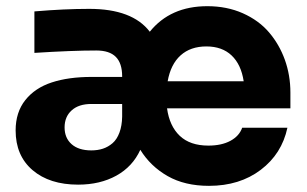

<svg xmlns="http://www.w3.org/2000/svg" viewBox="-20 -585 997 624"><path d="M659.2 19Q580.6 19 524.9 -12.7Q469.2 -44.4 436 -98.1Q411.1 -43.5 358.2 -14.2Q305.2 15.1 233.9 15.1Q141.1 15.1 85.9 -32Q30.8 -79.1 30.8 -161.1Q30.8 -220.2 62.3 -259.8Q93.8 -299.3 148.2 -317.1Q202.6 -335 277.8 -335H377V-336.9Q377 -379.4 356.4 -400.1Q335.9 -420.9 293 -420.9Q213.9 -420.9 91.8 -413.1V-547.9Q189.5 -556.2 270 -556.2Q410.2 -556.2 466.8 -481.9Q533.7 -564.9 653.8 -564.9Q717.3 -564.9 769 -542Q820.8 -519 854.2 -480Q887.7 -440.9 905.8 -390.6Q923.8 -340.3 923.8 -284.2V-232.9H522.9Q530.8 -175.3 564.2 -143.6Q597.7 -111.8 657.2 -111.8Q700.2 -111.8 729 -127.4Q757.8 -143.1 767.1 -169.9H914.1Q896 -85 827.4 -33Q758.8 19 659.2 19ZM650.9 -434.1Q599.1 -434.1 566.9 -405Q534.7 -376 524.9 -320.8H772Q763.7 -375.5 732.7 -404.8Q701.7 -434.1 650.9 -434.1ZM276.9 -96.2Q297.4 -96.2 314.5 -101.8Q331.5 -107.4 345.7 -119.6Q359.9 -131.8 368.2 -154.1Q376.5 -176.3 377 -206.1V-247.1H276.9Q235.8 -247.1 212.9 -226.3Q189.9 -205.6 189.9 -170.9Q189.9 -136.7 212.6 -116.5Q235.4 -96.2 276.9 -96.2Z"/></svg>

Font: Sora
Style: Bold
Weight: 700
Designer: Jonathan Barnbrook, Julián Moncada
Foundry: Barnbrook Fonts
Version: Version 2.000